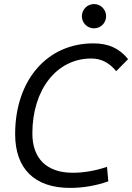

<svg xmlns="http://www.w3.org/2000/svg" viewBox="-20 -917 652 947"><path d="M325.2 9.8C388.2 9.8 451.2 -0.5 514.2 -22.5L507.8 -94.2C450.2 -74.7 394 -64.9 338.4 -64.9C211.4 -64.9 139.6 -134.3 139.6 -258.8C139.6 -475.1 259.8 -628.4 429.7 -628.4C478.5 -628.4 517.6 -608.9 553.2 -565.9L611.8 -625.5C567.9 -679.2 514.6 -703.1 440.4 -703.1C211.4 -703.1 54.7 -520.5 54.7 -255.4C54.7 -84.5 150.9 9.8 325.2 9.8ZM443.8 -777.3C476.6 -777.3 503.4 -803.7 503.4 -836.9C503.4 -870.1 476.6 -897 443.8 -897C410.6 -897 383.8 -870.1 383.8 -836.9C383.8 -803.7 410.6 -777.3 443.8 -777.3Z"/></svg>

Font: Cascadia Mono NF SemiLight
Style: Italic
Weight: 350
Italic angle: -10°
Monospace: yes
Designer: Aaron Bell
Foundry: Saja Typeworks
Version: Version 2404.023